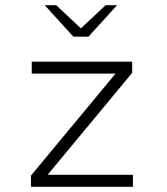

<svg xmlns="http://www.w3.org/2000/svg" viewBox="-20 -718 640 738"><path d="M99 0V-43L424 -435H102V-481H488V-438L163 -46H491V0ZM262 -577 152 -698H196L291 -609L386 -698H430L320 -577Z"/></svg>

Font: Red Hat Mono VF Light
Style: Regular
Weight: 300
Monospace: yes
Designer: Pentagram, MCKL
Foundry: Pentagram, MCKL
Version: Version 1.023